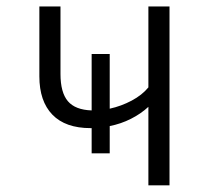

<svg xmlns="http://www.w3.org/2000/svg" viewBox="-20 -558 655 578"><path d="M426.7 -538.5H490.3V0H426.7V-236.4Q404.1 -215.4 374.1 -200.3Q344.1 -185.1 310.3 -178.5V-96.4H255.9V-172.3H252.8Q176.9 -172.3 137.7 -212.8Q98.5 -253.3 98.5 -328.2V-538.5H162.1V-335.4Q162.1 -279.5 184.4 -253.3Q206.7 -227.2 255.9 -225.6V-395.4H310.3V-230.8Q345.1 -238.5 376.4 -255.1Q407.7 -271.8 426.7 -294.9Z"/></svg>

Font: Fira Code Fixed Light
Style: Regular
Weight: 300
Monospace: yes
Designer: Carrois Corporate, Edenspiekermann AG, Nikita Prokopov
Foundry: Carrois Corporate, Edenspiekermann AG, Nikita Prokopov
Version: Version 5.002